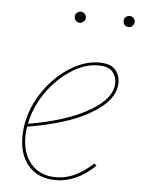

<svg xmlns="http://www.w3.org/2000/svg" viewBox="-46 -614 482 654"><g transform="rotate(5 195.0 -286.5)"><path d="M353 -346Q353 -340 351 -328Q341 -278 265 -235Q189 -192 56 -170Q53 -152 53 -135Q53 -77 84 -42Q115 -7 169 -7Q234 -7 295 -65L303 -58Q239 3 169 3Q110 3 76.5 -34Q43 -71 43 -134Q43 -165 50 -194Q64 -251 100.5 -300.5Q137 -350 185.5 -379.5Q234 -409 282 -409Q320 -409 336.5 -391Q353 -373 353 -346ZM342 -345Q342 -367 328 -383Q314 -399 280 -399Q234 -399 188.5 -370Q143 -341 108.5 -294Q74 -247 61 -194L58 -180Q181 -201 255.5 -241.5Q330 -282 340 -328Q342 -338 342 -345ZM185 -557Q185 -565 190.5 -570.5Q196 -576 204 -576Q212 -576 217.5 -570.5Q223 -565 223 -557Q223 -550 217 -544Q211 -538 204 -538Q196 -538 190.5 -543.5Q185 -549 185 -557ZM352 -557Q352 -565 357.5 -570.5Q363 -576 371 -576Q379 -576 384.5 -570.5Q390 -565 390 -557Q390 -550 384.5 -544Q379 -538 371 -538Q363 -538 357.5 -543.5Q352 -549 352 -557Z"/></g></svg>

Font: Ysabeau Hairline
Style: Italic
Weight: 100
Italic angle: -12°
Designer: Christian Thalmann (Catharsis Fonts)
Version: Version 0.003